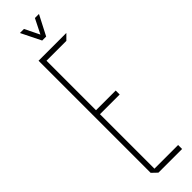

<svg xmlns="http://www.w3.org/2000/svg" viewBox="-290 -830 820 820"><g transform="rotate(-45 120.0 -420.0)"><path d="M77 0 53 -23V-24H220V0ZM53 -24V-700H77V-24ZM77 -353V-377H196V-353ZM77 -676V-700H220V-699L197 -676ZM125 -750 81 -839V-840H105L149 -750ZM126 -750 171 -840H195V-839L149 -750Z"/></g></svg>

Font: Foldit Thin
Style: Regular
Weight: 100
Designer: Sophia Tai
Foundry: Sophia Tai
Version: Version 1.003